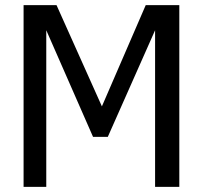

<svg xmlns="http://www.w3.org/2000/svg" viewBox="-20 -729 791 749"><path d="M679.5 0H585V-611L400.5 -195H343L160.5 -611V0H72V-709H200.5L377.5 -314L548.5 -709H679.5Z"/></svg>

Font: Myanmar Ethnic
Style: Regular
Weight: 400
Designer: Khon Soe Zaw Thu
Foundry: PaOh Unicode khonsoezawthu@gmail.com and @hotmail.com
Version: Version 1.01 September 27, 2016